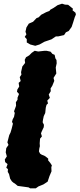

<svg xmlns="http://www.w3.org/2000/svg" viewBox="-20 -997 431 1040"><path d="M143 23 135 18 106 14 76 10 64 0 52 -8 44 -15 35 -29 29 -54 22 -66 23 -81 14 -88 21 -108 8 -119 6 -133 17 -150 11 -172 14 -195 26 -212 20 -226 30 -265 37 -279 43 -299 50 -327 45 -337 49 -351 56 -364 60 -385 56 -394 67 -424 66 -443 75 -457V-468L83 -488L72 -500L74 -512L84 -528L81 -548L92 -558L87 -579L96 -593L94 -606L101 -637L116 -656L114 -673L121 -687L138 -697L152 -711L168 -722L187 -718L222 -722H232L254 -717L264 -705L276 -700L280 -681L286 -672L287 -654L282 -631L285 -599L270 -575L274 -559L263 -532L254 -518L255 -503L244 -485L250 -467L236 -452L240 -437L232 -429L228 -414L225 -385L217 -368L213 -349L211 -335L218 -321L217 -308L207 -287L202 -275L207 -258L197 -246L195 -221L196 -205L193 -193L191 -177L197 -165L206 -159L219 -154L226 -150L241 -138V-128L252 -115L261 -101L258 -91L259 -69L248 -43L238 -13L215 2L188 13L174 23ZM171 -749 144 -756 125 -767V-785L114 -797L123 -811L118 -825L123 -848L136 -869L159 -879L178 -899L189 -903L203 -917L230 -931L248 -938L252 -944L270 -954L292 -969L316 -977L332 -972L349 -971L375 -950L373 -941L389 -928L391 -918L385 -904L376 -875L368 -851L352 -829L337 -822L327 -807L296 -800H283L259 -784L221 -771L194 -756Z"/></svg>

Font: Winky Rough ExtraBold
Style: Italic
Weight: 800
Italic angle: -8.97852°
Designer: Simon Atzbach
Foundry: typofactur
Version: Version 1.206; ttfautohint (v1.8.4.7-5d5b)